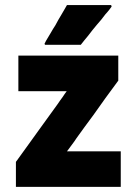

<svg xmlns="http://www.w3.org/2000/svg" viewBox="-20 -730 534 760"><path d="M414.1 -693.4Q410.2 -688.5 406.2 -683.6Q402.3 -678.7 397.5 -673.8Q389.6 -663.1 380.9 -652.3Q372.1 -641.6 363.3 -631.8Q354.5 -621.1 345.7 -610.4Q336.9 -599.6 329.1 -588.9Q321.3 -580.1 314.5 -571.3Q306.6 -561.5 299.8 -552.7Q298.8 -552.7 297.9 -552.7Q295.9 -552.7 294.9 -552.7Q281.2 -552.7 266.6 -552.7Q252.9 -552.7 238.3 -552.7Q228.5 -552.7 219.7 -552.7Q210 -552.7 200.2 -552.7Q189.5 -552.7 178.7 -552.7Q168.9 -552.7 158.2 -552.7Q157.2 -554.7 156.2 -556.6Q158.2 -560.5 162.1 -568.4Q171.9 -584 180.7 -599.6Q189.5 -615.2 199.2 -629.9Q205.1 -640.6 210.9 -651.4Q217.8 -662.1 223.6 -672.9Q229.5 -682.6 234.4 -691.4Q240.2 -701.2 245.1 -710Q247.1 -710 248 -710Q250 -710 251 -710Q268.6 -710 286.1 -710Q303.7 -710 321.3 -710Q334 -710 345.7 -710Q357.4 -710 370.1 -710Q381.8 -710 394.5 -710Q407.2 -710 419.9 -710Q420.9 -708 421.9 -704.1Q419.9 -701.2 414.1 -693.4ZM244.1 -369.1Q226.6 -369.1 209 -369.1Q190.4 -369.1 172.9 -369.1Q157.2 -369.1 141.6 -369.1Q126 -369.1 110.4 -369.1Q95.7 -369.1 81.1 -369.1Q67.4 -369.1 52.7 -369.1Q52.7 -371.1 52.7 -374Q52.7 -377 52.7 -378.9Q52.7 -392.6 52.7 -406.2Q52.7 -419.9 52.7 -433.6Q52.7 -443.4 52.7 -453.1Q52.7 -461.9 52.7 -471.7Q52.7 -481.4 52.7 -491.2Q52.7 -500 52.7 -509.8Q55.7 -509.8 57.6 -509.8Q60.5 -509.8 63.5 -509.8Q105.5 -509.8 148.4 -509.8Q190.4 -509.8 233.4 -509.8Q262.7 -509.8 292 -509.8Q321.3 -509.8 350.6 -509.8Q375 -509.8 399.4 -509.8Q423.8 -509.8 448.2 -509.8Q448.2 -507.8 448.2 -504.9Q448.2 -502.9 448.2 -500Q448.2 -490.2 448.2 -480.5Q448.2 -470.7 448.2 -460.9Q448.2 -454.1 448.2 -447.3Q448.2 -440.4 448.2 -433.6Q448.2 -428.7 448.2 -422.9Q448.2 -417 448.2 -411.1Q447.3 -410.2 447.3 -409.2Q446.3 -409.2 446.3 -408.2Q421.9 -375 397.5 -341.8Q374 -308.6 349.6 -274.4Q333 -252 316.4 -229.5Q299.8 -206.1 283.2 -183.6Q274.4 -169.9 264.6 -157.2Q254.9 -144.5 245.1 -130.9Q265.6 -130.9 286.1 -130.9Q306.6 -130.9 327.1 -130.9Q344.7 -130.9 361.3 -130.9Q378.9 -130.9 396.5 -130.9Q412.1 -130.9 426.8 -130.9Q442.4 -130.9 458 -130.9Q458 -128.9 458 -126Q458 -123 458 -121.1Q458 -107.4 458 -93.8Q458 -80.1 458 -66.4Q458 -56.6 458 -46.9Q458 -38.1 458 -28.3Q458 -18.6 458 -8.8Q458 0 458 9.8Q455.1 9.8 453.1 9.8Q450.2 9.8 448.2 9.8Q403.3 9.8 358.4 9.8Q313.5 9.8 268.6 9.8Q237.3 9.8 207 9.8Q175.8 9.8 145.5 9.8Q120.1 9.8 93.8 9.8Q68.4 9.8 43 9.8Q43 7.8 43 4.9Q43 2.9 43 0Q43 -9.8 43 -19.5Q43 -29.3 43 -39.1Q43 -45.9 43 -52.7Q43 -59.6 43 -66.4Q43 -71.3 43 -77.1Q43 -83 43 -88.9Q43.9 -89.8 43.9 -90.8Q43.9 -90.8 44.9 -91.8Q69.3 -125 92.8 -158.2Q117.2 -191.4 140.6 -224.6Q157.2 -248 173.8 -270.5Q190.4 -293.9 207 -316.4Q211.9 -324.2 217.8 -332Q222.7 -338.9 228.5 -346.7Q232.4 -352.5 236.3 -358.4Q240.2 -363.3 244.1 -369.1Z"/></svg>

Font: LeFont
Style: Bold
Weight: 800
Designer: Leryon MEDIA
Version: Version 1.0